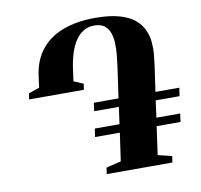

<svg xmlns="http://www.w3.org/2000/svg" viewBox="-82 -840 972 927"><g transform="rotate(-10 403.5 -376.0)"><path d="M367.5 0 372 -31 445 -49 464.5 -186H343L349 -226.5H470L481.5 -309.5H360.5L366 -350H487L508 -497.5Q512 -525.5 515 -555.8Q518 -586 517 -614.5Q516 -643 507.8 -666.2Q499.5 -689.5 481.5 -703.2Q463.5 -717 432 -717Q401.5 -717 378.2 -702.5Q355 -688 338.5 -662.5Q322 -637 311.5 -603.2Q301 -569.5 295.5 -531L287 -469L334 -449L329.5 -420H61L65.5 -449L118.5 -467.5L126.5 -528Q137.5 -603 178.5 -653Q219.5 -703 286.8 -727.8Q354 -752.5 441.5 -752.5Q513 -752.5 560 -739.2Q607 -726 634.8 -703Q662.5 -680 675.8 -651Q689 -622 692 -590.8Q695 -559.5 692.2 -529.8Q689.5 -500 686 -475L668 -350H785L779 -309.5H662L651 -226.5H767.5L762 -186H645L625.5 -47.5L694 -31L689.5 0Z"/></g></svg>

Font: Merriweather 120pt Black
Style: Italic
Weight: 900
Italic angle: -7.8°
Version: Version 2.101